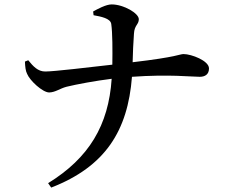

<svg xmlns="http://www.w3.org/2000/svg" viewBox="-20 -795 1040 870"><path d="M93 -516C94 -492 96 -473 103 -460C115 -430 173 -376 203 -376C232 -377 251 -394 282 -402C327 -413 413 -429 486 -438C472 -227 383 -79 198 35L212 55C457 -40 559 -202 578 -447C747 -459 847 -447 885 -447C908 -447 927 -457 927 -485C927 -520 847 -550 812 -550C793 -550 786 -537 581 -513C582 -555 584 -602 587 -642C589 -682 609 -683 609 -708C609 -735 540 -775 486 -775C460 -775 422 -754 402 -743L404 -726C437 -720 480 -712 484 -687C490 -647 490 -567 489 -502C383 -490 225 -471 185 -471C151 -471 130 -495 108 -522Z"/></svg>

Font: Noto Serif SC SemiBold
Style: Regular
Weight: 600
Designer: Ryoko NISHIZUKA 西塚涼子 (kana & ideographs); Frank Grießhammer (Latin, Greek & Cyrillic); Wenlong ZHANG 张文龙 (bopomofo); San
Foundry: Adobe
Version: Version 2.001;hotconv 1.1.0;makeotfexe 2.6.0